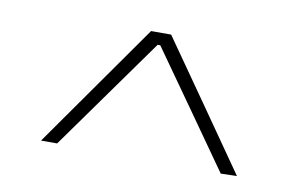

<svg xmlns="http://www.w3.org/2000/svg" viewBox="-44 -756 678 434"><g transform="rotate(10 295.0 -539.0)"><path d="M483 -394Q437 -459.5 390.5 -525.2Q344 -591 298 -656H292Q246 -591.5 199.5 -526.5Q153 -461.5 107 -397H70Q120.5 -469 171 -540.5Q221.5 -612 272 -684H318Q368.5 -612 419.2 -539.5Q470 -467 520 -395Z"/></g></svg>

Font: Commissioner Thin Thin
Style: Regular
Weight: 250
Version: Version 1.000